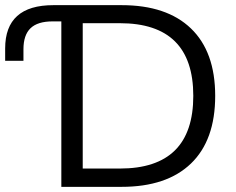

<svg xmlns="http://www.w3.org/2000/svg" viewBox="-21 -725 916 745"><path d="M217 0V-642H183Q125 -642 97.5 -615.5Q70 -589 70 -534V-489H-1V-537Q-1 -705 186 -705H451Q626 -705 720 -614.5Q814 -524 814 -353Q814 -181 720 -90.5Q626 0 451 0ZM300 -71H444Q729 -71 729 -353Q729 -635 444 -635H300Z"/></svg>

Font: Mulish
Style: Regular
Weight: 400
Designer: Vernon Adams
Foundry: Vernon Adams
Version: Version 3.603; ttfautohint (v1.8.3)